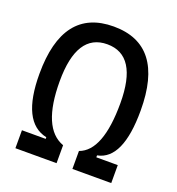

<svg xmlns="http://www.w3.org/2000/svg" viewBox="-128 -808 842 912"><g transform="rotate(20 293.0 -351.5)"><path d="M50.8 0V-90.8H170.9V-99.1Q37.1 -127.4 37.1 -371.1Q37.1 -703.1 293 -703.1Q548.8 -703.1 548.8 -371.1Q548.8 -124 426.8 -100.6V-90.8H535.2V0H338.9V-90.8Q446.3 -129.4 446.3 -371.1Q446.3 -613.3 293 -613.3Q139.6 -613.3 139.6 -371.1Q139.6 -133.8 258.8 -90.8V0Z"/></g></svg>

Font: Cascadia Mono PL
Style: Regular
Weight: 400
Monospace: yes
Designer: Aaron Bell
Foundry: Saja Typeworks
Version: Version 2404.023; ttfautohint (v1.8.4)